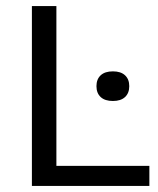

<svg xmlns="http://www.w3.org/2000/svg" viewBox="-20 -615 521 635"><path d="M85.5 0V-595H166.5V-66.5H474V0ZM353.5 -281Q327 -281 313 -294Q299 -307 299 -330Q299 -353 313 -366Q327 -379 353.5 -379Q379.5 -379 393.5 -366Q407.5 -353 407.5 -330Q407.5 -307 393.5 -294Q379.5 -281 353.5 -281Z"/></svg>

Font: Encode Sans SC
Style: Regular
Weight: 400
Version: Version 3.002